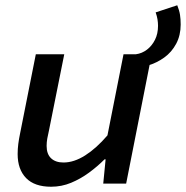

<svg xmlns="http://www.w3.org/2000/svg" viewBox="-20 -697 706 729"><path d="M541 -448 496 -491Q519 -494 538 -508.5Q557 -523 568.5 -546Q580 -569 580 -599Q580 -611 578 -623.5Q576 -636 571 -650L653 -677Q661 -657 663.5 -640.5Q666 -624 666 -604Q666 -563 649 -531Q632 -499 603.5 -478.5Q575 -458 541 -448ZM174 12Q111 12 79 -21Q47 -54 47 -112Q47 -132 49.5 -151Q52 -170 56 -189L116 -491H224L166 -202Q162 -185 159.5 -171Q157 -157 157 -143Q157 -112 174 -96Q191 -80 221 -80Q261 -80 303.5 -107Q346 -134 388 -183L449 -491H556L459 0H372L381 -92H377Q350 -65 318 -41.5Q286 -18 250 -3Q214 12 174 12Z"/></svg>

Font: Source Code Pro ExtraLight SemiBold
Style: Italic
Weight: 600
Italic angle: -11°
Monospace: yes
Version: Version 1.016;hotconv 1.0.116;makeotfexe 2.5.65601